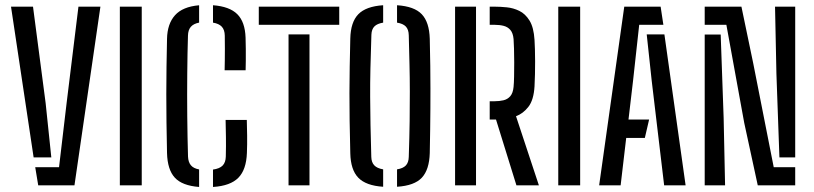

<svg xmlns="http://www.w3.org/2000/svg" viewBox="-20 -722 3171 748"><path d="M22.9 -696H108.6L157.8 -320.4L179.9 -108.8H111ZM117.2 -70.7H210L239.5 -320.4L285.6 -696H371.2L270.1 0H128.9Z M446.9 0V-696H532.2V0Z M755.7 6.4Q689.7 1.3 661.1 -29.8Q632.4 -60.9 630.7 -125.7Q629.3 -188.4 628.6 -245Q627.9 -301.7 627.9 -355.6Q627.9 -409.5 628.7 -462.5Q629.4 -515.5 630.7 -570.7Q631.8 -629 661.7 -662.5Q691.6 -696 755.7 -701.5V-633.9Q734 -629.7 723.4 -617.5Q712.8 -605.3 712.3 -583.2Q710.2 -515.6 709.5 -434.4Q708.7 -353.2 709.5 -269.6Q710.3 -186.1 712.5 -112Q713.4 -90.6 723.5 -78.3Q733.6 -66 755.7 -61.9ZM809.8 6.4V-61.4Q835.8 -65 847.5 -77.2Q859.2 -89.4 859.7 -112.2Q860.8 -155.3 860.2 -187.7Q859.7 -220.1 858.9 -254.7H941.5Q942.3 -228.2 942.8 -194.1Q943.3 -160.1 941.9 -126.1Q939.6 -61.1 908.6 -29.5Q877.6 2.1 809.8 6.4ZM855.1 -448.3Q855.6 -465.7 855.8 -486.6Q856.1 -507.5 856.1 -531.7Q856.1 -555.8 855.7 -583.2Q855.3 -605.8 844.1 -618Q832.9 -630.1 809.8 -633.8V-701.6Q874.2 -696.8 904.4 -666.8Q934.6 -636.8 936.7 -575.5Q937.3 -555 937.6 -531.4Q937.9 -507.8 937.6 -485.9Q937.4 -464.1 936.9 -448.3Z M1104.1 0V-588H1185.7V0ZM988.2 -625.3V-696H1301.6V-625.3Z M1472.7 5.6Q1405.8 1.3 1375.9 -29.6Q1346.1 -60.4 1344.7 -124.9Q1342.8 -194.2 1342.1 -251.3Q1341.4 -308.4 1341.4 -359.8Q1341.4 -411.1 1342.4 -462.5Q1343.3 -513.9 1344.7 -571.7Q1346.1 -635.7 1375.9 -666.5Q1405.8 -697.3 1472.7 -701.6V-633.8Q1449.7 -630.1 1438.8 -619.2Q1427.8 -608.3 1426.9 -586.8Q1424.3 -513.3 1423.1 -455.2Q1421.8 -397 1422.1 -344.5Q1422.3 -292 1423.4 -236Q1424.5 -180 1426.5 -110.8Q1427 -89.7 1438 -78Q1448.9 -66.3 1472.7 -62.2ZM1526.8 5.6V-62.2Q1550.1 -65.9 1561.1 -77.4Q1572 -88.9 1572.5 -110.8Q1575.1 -188.1 1575.9 -249.6Q1576.7 -311.1 1576.6 -364.8Q1576.6 -418.6 1575.3 -471.4Q1574.1 -524.3 1572.5 -584.6Q1572 -607 1561.1 -618.6Q1550.2 -630.1 1526.8 -633.8V-701.6Q1594.1 -697.3 1623.3 -666.4Q1652.4 -635.6 1654.3 -571.1Q1655.8 -512.4 1656.3 -465.4Q1656.9 -418.4 1656.9 -377.9Q1657 -337.4 1656.7 -298.7Q1656.5 -259.9 1655.9 -218Q1655.3 -176.1 1654.3 -125.5Q1652.4 -60.9 1623.5 -29.8Q1594.5 1.3 1526.8 5.6Z M1752.9 0V-696H1834.5V0ZM2079.4 0H1991.9L1912.4 -256.2H1887.8V-327.6H1907.2Q1925.5 -327.6 1941.4 -331.3Q1957.3 -335 1967.9 -347.1Q1978.5 -359.3 1980.8 -383.5Q1982.3 -398.3 1982.8 -424.3Q1983.3 -450.3 1983.3 -478.9Q1983.3 -507.5 1982.5 -532.4Q1981.8 -557.2 1980.8 -569.7Q1978.6 -593.3 1968.4 -605.2Q1958.2 -617.1 1942.5 -621.2Q1926.8 -625.3 1907.6 -625.3H1887.8V-696H1907.6Q1928.7 -696 1954.1 -693.5Q1979.5 -691.1 2003 -679.7Q2026.6 -668.3 2043 -641.8Q2059.4 -615.2 2062.4 -566.5Q2063.4 -551.3 2064 -529.8Q2064.7 -508.4 2064.7 -483.5Q2064.7 -458.6 2064.2 -433.5Q2063.8 -408.3 2062.4 -385.3Q2059.2 -332.4 2038.6 -305.9Q2018 -279.4 1990.3 -269.3Z M2154.9 0V-696H2240.2V0Z M2314.2 0 2412 -696H2553.7L2564.4 -625.3H2470.2L2446.3 -407.8L2428.5 -256.2H2508.8L2492.2 -184.7H2419.6L2397.9 0ZM2567.4 0 2518.8 -408.6 2499.5 -588H2568.4L2651 0Z M2932.1 0 2879.4 -243.3 2809.8 -625.5H2725.4V-696H2868.5L2914.4 -475.6L2994.3 -70.7H3078V0ZM2725.4 0V-587.4H2787.7L2799.2 -262.4L2804.8 0ZM3078 -108.8H3016.5L3004.8 -434.5L2999.4 -696H3078Z"/></svg>

Font: Big Shoulders Stencil Text SC Thin
Style: Regular
Weight: 100
Designer: Patric King
Foundry: XO Type Co
Version: Version 2.001